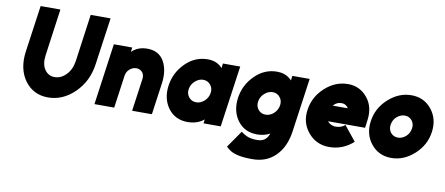

<svg xmlns="http://www.w3.org/2000/svg" viewBox="-77 -1013 3570 1541"><g transform="rotate(10 1708.5 -242.5)"><path d="M146 -700 92 -318Q73 -175 142 -81Q211 12 331 12Q450 12 546 -81Q594 -128 623 -187Q652 -246 662 -318L716 -700H554L501 -318Q491 -245 449 -202Q407 -158 355 -158Q303 -158 273 -202Q244 -245 254 -318L307 -700Z M1176 0 1212 -256Q1220 -312 1213 -358Q1206 -404 1185 -440Q1143 -512 1048 -512Q986 -512 942 -480Q937 -476 932.5 -472Q928 -468 923 -463L928 -500H778L708 0H869L906 -264Q911 -299 935 -320Q960 -342 990 -342Q1020 -342 1039 -320Q1057 -299 1052 -264L1015 0Z M1667 -500 1662 -462Q1660 -464 1657.5 -466.5Q1655 -469 1653 -471Q1611 -512 1542 -512Q1439 -512 1362 -436Q1283 -358 1268 -250Q1253 -141 1310 -64Q1367 12 1469 12Q1538 12 1590 -24Q1593 -26 1595.5 -28.5Q1598 -31 1601 -33L1597 0H1737L1808 -500ZM1535 -344Q1571 -344 1594 -316Q1605 -303 1609.5 -286.5Q1614 -270 1611 -250Q1608 -231 1599.5 -214.5Q1591 -198 1576 -184Q1545 -156 1509 -156Q1472 -156 1449 -184Q1426 -212 1432 -250Q1438 -289 1468 -316Q1499 -344 1535 -344Z M2108 -511Q2005 -511 1928 -435Q1849 -357 1834 -249Q1819 -140 1876 -63Q1933 13 2035 13Q2090 13 2134 -10Q2136 -11 2137.5 -11.5Q2139 -12 2140 -13Q2140 -12 2139 -11Q2138 -10 2138 -9Q2134 1 2129 10.5Q2124 20 2117 28Q2092 57 2046 57Q2001 57 1972.5 47.5Q1944 38 1911 13L1815 151Q1830 167 1853 181.5Q1876 196 1918.5 205.5Q1961 215 2033 215Q2146 215 2219 143Q2294 69 2312 -59L2374 -499H2233L2228 -461Q2225 -465 2221 -468.5Q2217 -472 2213 -475Q2171 -511 2108 -511ZM2101 -343Q2137 -343 2160 -315Q2171 -302 2175.5 -285.5Q2180 -269 2177 -249Q2174 -230 2165 -213Q2156 -196 2141 -182Q2111 -155 2074 -155Q2038 -155 2015 -182Q1992 -210 1998 -249Q2004 -288 2034 -315Q2065 -343 2101 -343Z M2880 -190 2888 -250Q2904 -362 2845 -435Q2783 -512 2686 -512Q2582 -512 2499 -436Q2415 -360 2400 -250Q2385 -143 2452 -65Q2518 12 2622 12Q2733 12 2818 -65L2721 -185Q2691 -158 2646 -158Q2621 -158 2600 -171Q2594 -175 2588.5 -179.5Q2583 -184 2578 -190ZM2660 -352Q2682 -352 2696 -342Q2708 -335 2716 -320H2593Q2604 -332 2616 -340Q2636 -352 2660 -352Z M3178 -342Q3214 -342 3236 -315Q3258 -288 3252 -250Q3249 -231 3241 -215Q3233 -199 3218 -185Q3188 -158 3152 -158Q3117 -158 3094 -185Q3072 -212 3078 -250Q3081 -269 3089 -285.5Q3097 -302 3112 -315Q3142 -342 3178 -342ZM3202 -512Q3100 -512 3015 -435Q2931 -359 2916 -250Q2901 -142 2963 -65Q3025 12 3128 12Q3230 12 3315 -65Q3399 -141 3414 -250Q3429 -358 3367 -435Q3305 -512 3202 -512Z"/></g></svg>

Font: Unageo
Style: Black-Italic
Weight: 900
Designer: Richard Sepsi
Foundry: Richard Sepsi
Version: Version 2.000